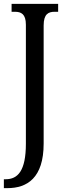

<svg xmlns="http://www.w3.org/2000/svg" viewBox="-27 -734 343 994"><path d="M-7 240H11C113 240 199 188 199 9V-602C199 -662 224 -673 256 -673H274V-714H33V-673H50C82 -673 107 -662 107 -606V10C107 151 65 194 2 194H-7Z"/></svg>

Font: Noto Serif Georgian ExtraCondensed
Style: Regular
Weight: 400
Width: 2
Designer: Monotype Design Team, Akaki Razmadze
Foundry: Google LLC
Version: Version 2.003